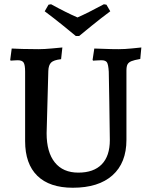

<svg xmlns="http://www.w3.org/2000/svg" viewBox="-20 -870 710 902"><path d="M98 -207V-533Q98 -565 91 -576Q84 -587 63 -587Q53 -587 43 -586Q33 -585 30 -585L28 -589L35 -642Q48 -641 85 -640Q122 -639 162 -639Q188 -639 225 -642.5Q262 -646 273 -647L267 -592Q232 -588 220 -576Q208 -564 207 -537L199 -244Q199 -155 237.5 -107Q276 -59 348 -59Q420 -59 458 -98Q496 -137 496 -212Q495 -291 493.5 -391.5Q492 -492 491 -533Q489 -567 482.5 -577Q476 -587 456 -587Q445 -587 433 -586Q421 -585 417 -585L415 -589L423 -642Q435 -642 469 -640.5Q503 -639 537 -639Q566 -639 600 -642.5Q634 -646 644 -647L639 -593Q610 -588 597 -582.5Q584 -577 579 -567.5Q574 -558 574 -538V-213Q574 -105 508.5 -46.5Q443 12 322 12Q213 12 155.5 -44Q98 -100 98 -207ZM190 -817 208 -848 220 -850Q291 -811 344 -788Q390 -808 468 -850L480 -848L498 -817Q455 -785 410 -748.5Q365 -712 352 -701H336Q323 -712 278 -748.5Q233 -785 190 -817Z"/></svg>

Font: Alegreya Medium
Style: Regular
Weight: 500
Designer: Juan Pablo del Peral
Foundry: Huerta Tipografica
Version: Version 2.007; ttfautohint (v1.6)